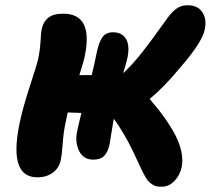

<svg xmlns="http://www.w3.org/2000/svg" viewBox="-20 -723 802 731"><path d="M122.1 -47.9Q13.7 -47.9 53.2 -247.1Q65.4 -308.6 93.5 -394.3Q121.6 -480 125 -497.1Q132.3 -531.7 134.3 -565.9Q136.2 -600.1 138.2 -609.9Q144.5 -640.1 163.8 -655.5Q183.1 -670.9 220.2 -670.9Q335.4 -670.9 303.2 -512.2Q299.3 -491.2 282.2 -437H329.1Q339.4 -477.5 348.1 -522Q356 -560.1 369.1 -580.1Q382.3 -600.1 410.2 -600.1Q443.4 -600.1 459 -575.9Q474.6 -551.8 465.8 -505.9Q464.4 -498 461.9 -489Q459.5 -480 455.6 -466.8Q451.7 -453.6 449.2 -444.8Q451.2 -446.3 453.6 -448.5Q456.1 -450.7 460 -454.8Q463.9 -459 465.8 -460.9Q477.1 -471.7 489 -485.4Q501 -499 509.8 -509.5Q518.6 -520 533.4 -539.6Q548.3 -559.1 555.2 -568.4Q562 -577.6 580.6 -603.3Q599.1 -628.9 606 -638.2Q630.4 -674.3 649.7 -688.7Q668.9 -703.1 693.8 -703.1Q732.9 -703.1 750.2 -676.8Q767.6 -650.4 759.8 -611.8Q750.5 -562.5 667 -466.8Q604 -390.6 549.8 -346.2Q613.8 -272.9 647.9 -208Q681.6 -140.6 671.9 -87.9Q665.5 -56.6 644.5 -34.4Q623.5 -12.2 596.2 -12.2Q584 -12.2 575.2 -13.9Q566.4 -15.6 558.1 -22Q549.8 -28.3 544.7 -33.4Q539.6 -38.6 531.7 -52.7Q523.9 -66.9 519.5 -75.9Q515.1 -85 504.4 -108.2Q493.7 -131.3 486.8 -146Q451.2 -219.7 413.1 -271Q402.3 -204.1 397 -172.9Q390.6 -144 376.7 -129.6Q362.8 -115.2 335 -115.2Q297.4 -115.2 281 -148.7Q264.6 -182.1 273.9 -224.1Q275.9 -235.4 290 -293Q281.2 -293.5 263.9 -293.9Q246.6 -294.4 237.8 -294.9Q236.3 -288.1 233.4 -274.2Q230.5 -260.3 229 -252.9Q221.7 -219.2 218.8 -177Q215.8 -134.8 211.9 -116.2Q206.1 -84.5 181.9 -66.2Q157.7 -47.9 122.1 -47.9Z"/></svg>

Font: Shantell Sans Irregular Bouncy
Style: Italic
Weight: 800
Italic angle: -11.31°
Designer: Stephen Nixon, Anya Danilova, Shantell Martin
Foundry: Arrow Type
Version: Version 1.006;[9816181b4]